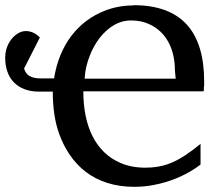

<svg xmlns="http://www.w3.org/2000/svg" viewBox="-38 -708 850 742"><path d="M641 -404H289C290 -419 292 -435 296 -452C310 -508 337 -558 375 -591C398 -611 428 -629 468 -629C495 -629 519 -624 540 -614C601 -586 638 -523 638 -435ZM477 -687C438 -687 402 -680 368 -667C262 -626 191 -533 171 -405H119C82 -405 63 -417 55 -443L116 -563C103 -577 84 -588 62 -588C52 -588 42 -585 33 -580C5 -564 -18 -529 -18 -485C-18 -404 30 -354 112 -354H166C166 -291 174 -236 191 -190C234 -72 325 14 481 14C504 14 527 12 550 8C624 -5 687 -34 737 -72V-152C716 -135 696 -120 678 -108C635 -80 592 -60 524 -60C488 -60 455 -66 426 -79C332 -120 284 -219 284 -355H749C750 -360 750 -365 750 -370C751 -375 751 -379 751 -383V-393C751 -583 666 -688 478 -688Z"/></svg>

Font: Veleka
Style: Regular
Weight: 400
Designer: Stefan Peev, Context Ltd, 2016; SIL International, 1997-2014.
Foundry: Stefan Peev, Context Ltd, 2016
Version: Version 1.000